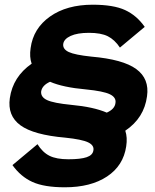

<svg xmlns="http://www.w3.org/2000/svg" viewBox="-20 -690 663 820"><path d="M376 -669.9Q464.4 -669.9 514.2 -647Q564 -624 598.1 -575.2L492.2 -486.8Q469.7 -520.5 440.4 -535.2Q411.1 -549.8 359.9 -549.8Q310.5 -549.8 281.7 -536.6Q252.9 -523.4 250 -502Q247.6 -480 273.7 -467.8Q299.8 -455.6 370.1 -448.2Q505.4 -436.5 562 -395Q618.7 -353.5 607.9 -278.8Q595.7 -186 515.1 -131.8Q524.9 -103 519 -64.9Q506.8 17.6 437.3 63.7Q367.7 109.9 256.8 109.9Q168.9 109.9 118.7 87.2Q68.4 64.5 33.2 15.1L140.1 -74.2Q161.6 -39.6 191.2 -24.7Q220.7 -9.8 272 -9.8Q324.2 -9.8 350.1 -18.6Q376 -27.3 378.9 -47.9Q382.8 -69.3 356.4 -82Q330.1 -94.7 258.8 -102.1Q123.5 -113.8 67.4 -154.8Q11.2 -195.8 22 -271Q35.2 -362.3 115.2 -418Q105 -446.8 110.8 -484.9Q122.1 -568.8 193.6 -619.4Q265.1 -669.9 376 -669.9ZM155.8 -299.8Q153.3 -275.4 181.2 -262.5Q209 -249.5 284.2 -242.2Q379.4 -233.4 436 -209Q470.2 -224.1 473.1 -250Q477.1 -273.9 449.2 -287.4Q421.4 -300.8 347.2 -308.1Q248.5 -316.9 193.8 -340.8Q160.2 -325.7 155.8 -299.8Z"/></svg>

Font: Human Sans Black
Style: Italic
Weight: 800
Italic angle: -8°
Designer: Tim Radville
Foundry: Continuum
Version: Version 1.000;FEAKit 1.0